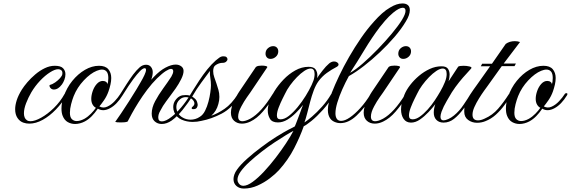

<svg xmlns="http://www.w3.org/2000/svg" viewBox="-20 -706 3315 1115"><path d="M150 12Q132 12 115 6Q95 -1 81.5 -21Q68 -41 68 -72Q68 -95 77 -123.5Q86 -152 107 -186Q119 -205 139 -228.5Q159 -252 185 -274Q211 -296 240 -310Q269 -324 298 -324Q333 -324 346.5 -309.5Q360 -295 360 -275Q360 -259 354 -243Q348 -227 340 -216Q328 -200 316.5 -193Q305 -186 294 -186Q281 -186 273.5 -194.5Q266 -203 268 -212Q284 -216 300.5 -227.5Q317 -239 329 -252.5Q341 -266 342 -276Q344 -291 336.5 -297.5Q329 -304 317 -304Q299 -304 270.5 -286Q242 -268 213 -237.5Q184 -207 162 -170Q144 -139 131.5 -106.5Q119 -74 119 -48Q119 -35 123 -24.5Q127 -14 136 -8Q144 -2 157 -2Q182 -2 219 -22.5Q256 -43 293 -79Q330 -115 356 -162Q359 -167 363 -167Q366 -167 368.5 -163.5Q371 -160 370 -156Q342 -109 305 -70.5Q268 -32 228 -10Q188 12 150 12Z M416 14Q393 14 373.5 3Q354 -8 344 -33Q337 -50 337 -76Q337 -109 349 -143Q367 -196 400 -236.5Q433 -277 473.5 -300.5Q514 -324 555 -324Q592 -324 609 -304Q626 -284 626 -253Q626 -235 621.5 -215Q617 -195 610 -175Q600 -147 584 -124Q568 -101 557 -88Q579 -76 602.5 -86.5Q626 -97 646 -118.5Q666 -140 678 -159Q680 -163 683.5 -164Q687 -165 688 -165Q698 -165 692 -153Q659 -99 619 -77.5Q579 -56 548 -75L546 -72Q531 -50 513 -31.5Q495 -13 473 -1Q460 6 445 10Q430 14 416 14ZM425 -3Q446 -3 470 -16Q491 -28 508.5 -46Q526 -64 537 -80Q526 -85 518 -98.5Q510 -112 510 -132Q510 -153 518.5 -177.5Q527 -202 542.5 -219Q558 -236 577 -236Q589 -236 596.5 -230Q604 -224 604 -216Q606 -221 607.5 -231Q609 -241 609 -253Q609 -279 599 -290.5Q589 -302 572 -302Q565 -302 557.5 -300Q550 -298 542 -295Q505 -280 466.5 -239Q428 -198 408 -148Q400 -128 393 -101Q386 -74 386 -51Q386 -25 397.5 -14Q409 -3 425 -3Z M919 14Q895 14 878 -1.5Q861 -17 861 -46Q861 -81 881 -118.5Q901 -156 928 -193Q955 -230 975 -261Q986 -280 986 -292Q986 -306 973 -306Q963 -306 943 -293.5Q923 -281 892 -251Q862 -221 834.5 -184.5Q807 -148 784.5 -112Q762 -76 745.5 -46Q729 -16 721 0Q714 3 703.5 4Q693 5 682 5Q657 5 649 2Q662 -16 683.5 -48Q705 -80 729 -117.5Q753 -155 773 -188Q784 -207 797 -229Q810 -251 819 -270.5Q828 -290 828 -300Q828 -310 820 -310Q815 -310 807 -305Q799 -300 792 -292Q777 -277 753.5 -245.5Q730 -214 692 -153Q689 -148 682 -148Q674 -148 678 -159Q696 -188 715 -217.5Q734 -247 753 -273Q773 -299 790.5 -314.5Q808 -330 828 -330Q847 -330 857 -317Q867 -304 867 -287Q867 -267 858 -243Q862 -247 865.5 -251Q869 -255 873 -259Q908 -296 941.5 -313.5Q975 -331 1000 -331Q1019 -331 1032.5 -321Q1046 -311 1046 -294Q1046 -274 1032 -246Q1018 -218 1000.5 -193Q983 -168 972 -154Q965 -144 945 -117.5Q925 -91 911 -63Q904 -51 901.5 -41.5Q899 -32 899 -24Q899 -1 920 -1Q943 -1 977 -28Q1004 -49 1032.5 -82.5Q1061 -116 1087 -159Q1090 -164 1093 -164.5Q1096 -165 1097 -165Q1104 -165 1101 -153Q1072 -107 1040.5 -68Q1009 -29 977 -6Q948 14 919 14Z M1370 -165Q1373 -165 1375 -162Q1377 -159 1375 -153Q1328 -78 1268 -46.5Q1208 -15 1149 -4Q1125 2 1099 2Q1065 2 1035 -11Q1005 -24 992 -54Q986 -69 986 -84Q986 -106 997.5 -122.5Q1009 -139 1022 -146Q1030 -151 1039.5 -152.5Q1049 -154 1059 -154Q1072 -154 1082 -151Q1085 -156 1100 -180.5Q1115 -205 1137 -238.5Q1159 -272 1183 -302Q1209 -334 1233 -355Q1257 -376 1268 -378Q1271 -379 1274 -379Q1277 -379 1279 -379Q1290 -379 1295.5 -374Q1301 -369 1301 -362Q1301 -355 1293.5 -348Q1286 -341 1272 -341Q1256 -341 1240 -332.5Q1224 -324 1221 -313Q1218 -304 1218 -293Q1218 -275 1224.5 -257Q1231 -239 1237 -221Q1243 -203 1248.5 -184Q1254 -165 1254 -143Q1254 -123 1248 -102Q1237 -60 1207 -34Q1243 -46 1284 -74Q1325 -102 1361 -159Q1364 -164 1366.5 -164.5Q1369 -165 1370 -165ZM1087 -11Q1100 -11 1114 -15Q1128 -19 1141 -28Q1159 -39 1171 -63Q1183 -87 1190.5 -115.5Q1198 -144 1201.5 -170Q1205 -196 1205 -211Q1205 -232 1201.5 -253Q1198 -274 1199 -294Q1177 -264 1149.5 -227Q1122 -190 1096 -145Q1108 -138 1116.5 -128.5Q1125 -119 1128 -99Q1129 -91 1123.5 -81.5Q1118 -72 1103 -72Q1093 -72 1093 -78Q1093 -83 1099 -87Q1109 -95 1109 -105Q1109 -111 1106 -117Q1099 -130 1086.5 -136Q1074 -142 1060 -142Q1040 -142 1026 -130Q1014 -120 1009 -108.5Q1004 -97 1004 -85Q1004 -66 1014 -49.5Q1024 -33 1038 -25Q1060 -11 1087 -11Z M1551 -364Q1537 -364 1529.5 -373Q1522 -382 1522 -394Q1522 -414 1536 -426Q1550 -438 1566 -438Q1580 -438 1588 -429.5Q1596 -421 1596 -408Q1596 -389 1582 -376.5Q1568 -364 1551 -364ZM1385 12Q1358 12 1339.5 -4.5Q1321 -21 1321 -52Q1321 -68 1327 -89Q1334 -111 1343.5 -129.5Q1353 -148 1360.5 -160Q1368 -172 1368 -172L1466 -317Q1472 -322 1481 -323.5Q1490 -325 1500 -325Q1514 -325 1524 -322.5Q1534 -320 1532 -315L1433 -168Q1430 -164 1413.5 -140.5Q1397 -117 1382 -89Q1363 -54 1363 -29Q1363 -2 1388 -2Q1396 -2 1407.5 -5.5Q1419 -9 1434 -17Q1497 -52 1563 -159Q1566 -164 1568.5 -164.5Q1571 -165 1572 -165Q1577 -165 1578.5 -161.5Q1580 -158 1577 -153Q1541 -98 1506.5 -58Q1472 -18 1434 0Q1409 12 1385 12Z M1396 389Q1370 389 1353 374Q1336 359 1336 334Q1336 322 1341 307.5Q1346 293 1357 278Q1377 250 1415.5 215.5Q1454 181 1496 150Q1542 115 1584.5 88.5Q1627 62 1656.5 46.5Q1686 31 1691 29Q1693 27 1698.5 12.5Q1704 -2 1711 -20Q1718 -38 1723.5 -53.5Q1729 -69 1731 -74L1740 -97Q1722 -74 1698.5 -50.5Q1675 -27 1648.5 -11Q1622 5 1594 5Q1560 5 1547.5 -16.5Q1535 -38 1535 -64Q1535 -77 1537.5 -89.5Q1540 -102 1543 -112Q1552 -141 1573.5 -176Q1595 -211 1626 -243.5Q1657 -276 1694.5 -297Q1732 -318 1772 -318Q1802 -318 1812.5 -303Q1823 -288 1823 -269Q1823 -265 1822.5 -261Q1822 -257 1821 -252Q1832 -269 1852.5 -295.5Q1873 -322 1892 -338Q1906 -349 1920 -349Q1931 -349 1938.5 -343.5Q1946 -338 1946 -331Q1946 -324 1936 -318Q1905 -302 1878 -282.5Q1851 -263 1830 -235Q1814 -213 1802 -181Q1790 -149 1781 -114.5Q1772 -80 1764 -48.5Q1756 -17 1748 5Q1764 -5 1792 -29Q1820 -53 1850.5 -87Q1881 -121 1903 -159Q1907 -164 1909 -165Q1911 -166 1913 -166Q1916 -166 1918.5 -163.5Q1921 -161 1920 -158Q1892 -109 1856 -69Q1820 -29 1789 -4Q1758 21 1744 27Q1723 87 1688.5 154.5Q1654 222 1600 282Q1580 304 1547.5 329Q1515 354 1476 371.5Q1437 389 1396 389ZM1609 -13Q1632 -13 1657.5 -33Q1683 -53 1708.5 -84Q1734 -115 1755 -149Q1776 -183 1789.5 -212Q1803 -241 1805 -256Q1806 -261 1806.5 -266.5Q1807 -272 1807 -276Q1807 -308 1784 -308Q1768 -308 1747 -294Q1726 -280 1704.5 -258Q1683 -236 1664.5 -210.5Q1646 -185 1635 -161Q1632 -155 1620.5 -132Q1609 -109 1598.5 -82Q1588 -55 1588 -35Q1588 -13 1609 -13ZM1393 373Q1416 373 1447.5 350Q1479 327 1513.5 290Q1548 253 1581 210Q1614 167 1641 126Q1668 85 1684 54Q1670 61 1641 78.5Q1612 96 1575 120.5Q1538 145 1500.5 174Q1463 203 1430.5 232.5Q1398 262 1378.5 289Q1359 316 1359 338Q1359 348 1365 357Q1375 373 1393 373Z M1957 9Q1953 9 1948 8.5Q1943 8 1938 7Q1909 0 1896.5 -19.5Q1884 -39 1884 -67Q1884 -89 1890.5 -114.5Q1897 -140 1907 -168Q1924 -212 1949.5 -265.5Q1975 -319 2007.5 -375.5Q2040 -432 2076.5 -485Q2113 -538 2152 -581Q2175 -607 2198.5 -628Q2222 -649 2245 -662Q2284 -686 2317 -686Q2337 -686 2348.5 -676.5Q2360 -667 2360 -647Q2360 -634 2354.5 -617.5Q2349 -601 2336 -580Q2311 -538 2271.5 -492Q2232 -446 2186 -402.5Q2140 -359 2093.5 -323Q2047 -287 2006 -264Q1986 -228 1968 -187.5Q1950 -147 1939 -110.5Q1928 -74 1928 -48Q1928 -28 1936 -16Q1944 -4 1961 -4Q1983 -4 2012 -24Q2041 -44 2072.5 -78.5Q2104 -113 2132 -159Q2137 -165 2142 -165Q2145 -165 2146.5 -161Q2148 -157 2146 -153Q2097 -78 2050.5 -34.5Q2004 9 1957 9ZM2013 -283Q2045 -301 2087.5 -338Q2130 -375 2174 -420.5Q2218 -466 2255.5 -511Q2293 -556 2314 -590Q2325 -608 2330 -621Q2335 -634 2335 -643Q2335 -661 2319 -661Q2298 -661 2263 -632Q2238 -611 2216 -585.5Q2194 -560 2185 -548Q2139 -487 2096 -415.5Q2053 -344 2013 -283Z M2322 -364Q2308 -364 2300.5 -373Q2293 -382 2293 -394Q2293 -414 2307 -426Q2321 -438 2337 -438Q2351 -438 2359 -429.5Q2367 -421 2367 -408Q2367 -389 2353 -376.5Q2339 -364 2322 -364ZM2156 12Q2129 12 2110.5 -4.5Q2092 -21 2092 -52Q2092 -68 2098 -89Q2105 -111 2114.5 -129.5Q2124 -148 2131.5 -160Q2139 -172 2139 -172L2237 -317Q2243 -322 2252 -323.5Q2261 -325 2271 -325Q2285 -325 2295 -322.5Q2305 -320 2303 -315L2204 -168Q2201 -164 2184.5 -140.5Q2168 -117 2153 -89Q2134 -54 2134 -29Q2134 -2 2159 -2Q2167 -2 2178.5 -5.5Q2190 -9 2205 -17Q2268 -52 2334 -159Q2337 -164 2339.5 -164.5Q2342 -165 2343 -165Q2348 -165 2349.5 -161.5Q2351 -158 2348 -153Q2312 -98 2277.5 -58Q2243 -18 2205 0Q2180 12 2156 12Z M2367 6Q2339 6 2324 -15.5Q2309 -37 2309 -71Q2309 -108 2329 -157Q2340 -184 2362 -212.5Q2384 -241 2413 -265.5Q2442 -290 2475.5 -305.5Q2509 -321 2544 -321Q2571 -321 2581 -307Q2591 -293 2591 -273Q2591 -254 2585 -234L2641 -319Q2648 -324 2672 -324Q2690 -324 2706.5 -320Q2723 -316 2716 -308Q2708 -298 2688.5 -277.5Q2669 -257 2646.5 -229Q2624 -201 2604 -170Q2594 -153 2574.5 -120Q2555 -87 2544 -57Q2538 -39 2538 -28Q2538 -7 2556 -7Q2566 -7 2583 -14.5Q2600 -22 2616 -35Q2648 -61 2672 -97.5Q2696 -134 2715 -162Q2716 -163 2717.5 -164Q2719 -165 2723 -165Q2727 -165 2729 -161.5Q2731 -158 2727 -153Q2699 -111 2672 -74.5Q2645 -38 2617 -16Q2589 6 2556 6Q2530 6 2514.5 -9.5Q2499 -25 2499 -52Q2499 -64 2501.5 -77Q2504 -90 2508 -101Q2492 -80 2468.5 -55Q2445 -30 2419 -12Q2393 6 2367 6ZM2376 -13Q2396 -13 2418.5 -29Q2441 -45 2464 -70.5Q2487 -96 2506 -125Q2522 -149 2537.5 -176Q2553 -203 2563.5 -229Q2574 -255 2574 -276Q2574 -308 2551 -308Q2535 -308 2514 -294Q2493 -280 2471.5 -258Q2450 -236 2431.5 -210.5Q2413 -185 2402 -161Q2399 -155 2387.5 -132Q2376 -109 2365.5 -82Q2355 -55 2355 -35Q2355 -13 2376 -13Z M2750 7Q2721 7 2698.5 -9.5Q2676 -26 2676 -58Q2676 -75 2678 -88.5Q2680 -102 2687.5 -117.5Q2695 -133 2710.5 -157Q2726 -181 2753 -218L2826 -321H2772L2780 -336H2837L2917 -451Q2939 -467 2970 -467Q2985 -467 3000 -462L2905 -337H2976L2968 -322H2894L2811 -206Q2805 -198 2791 -178.5Q2777 -159 2761.5 -134Q2746 -109 2735 -84.5Q2724 -60 2724 -40Q2724 -7 2756 -7Q2773 -7 2794 -17Q2840 -37 2872.5 -74.5Q2905 -112 2935 -159Q2938 -163 2944 -163Q2947 -163 2949 -160Q2951 -157 2949 -153Q2931 -125 2909 -95Q2887 -65 2859.5 -40Q2832 -15 2798 -2Q2776 7 2750 7Z M2997 14Q2974 14 2954.5 3Q2935 -8 2925 -33Q2918 -50 2918 -76Q2918 -109 2930 -143Q2948 -196 2981 -236.5Q3014 -277 3054.5 -300.5Q3095 -324 3136 -324Q3173 -324 3190 -304Q3207 -284 3207 -253Q3207 -235 3202.5 -215Q3198 -195 3191 -175Q3181 -147 3165 -124Q3149 -101 3138 -88Q3160 -76 3183.5 -86.5Q3207 -97 3227 -118.5Q3247 -140 3259 -159Q3261 -163 3264.5 -164Q3268 -165 3269 -165Q3279 -165 3273 -153Q3240 -99 3200 -77.5Q3160 -56 3129 -75L3127 -72Q3112 -50 3094 -31.5Q3076 -13 3054 -1Q3041 6 3026 10Q3011 14 2997 14ZM3006 -3Q3027 -3 3051 -16Q3072 -28 3089.5 -46Q3107 -64 3118 -80Q3107 -85 3099 -98.5Q3091 -112 3091 -132Q3091 -153 3099.5 -177.5Q3108 -202 3123.5 -219Q3139 -236 3158 -236Q3170 -236 3177.5 -230Q3185 -224 3185 -216Q3187 -221 3188.5 -231Q3190 -241 3190 -253Q3190 -279 3180 -290.5Q3170 -302 3153 -302Q3146 -302 3138.5 -300Q3131 -298 3123 -295Q3086 -280 3047.5 -239Q3009 -198 2989 -148Q2981 -128 2974 -101Q2967 -74 2967 -51Q2967 -25 2978.5 -14Q2990 -3 3006 -3Z"/></svg>

Font: Fleur De Leah
Style: Regular
Weight: 400
Designer: Robert E. Leuschke
Foundry: Robert E. Leuschke
Version: Version 1.010; ttfautohint (v1.8.3)